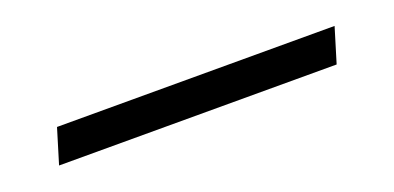

<svg xmlns="http://www.w3.org/2000/svg" viewBox="-17 -70 693 338"><g transform="rotate(-20 329.5 98.5)"><path d="M579.6 131 599.4 66H79.4L59.6 131Z"/></g></svg>

Font: Din Kursivschrift
Style: Eng
Weight: 400
Version: Version 1.089